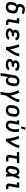

<svg xmlns="http://www.w3.org/2000/svg" viewBox="3244 -4040 1011 7540"><g transform="rotate(90 3750.0 -270.5)"><path d="M255 8Q224 8 193.5 2Q163 -4 137.5 -18.5Q112 -33 94 -56.5Q76 -80 67.5 -109Q59 -138 58.5 -169Q58 -200 63 -232L73 -290Q76 -311 84.5 -332Q93 -353 107 -371.5Q121 -390 140 -404Q159 -418 180 -428Q165 -440 155 -456Q145 -472 140 -490.5Q135 -509 134.5 -529Q134 -549 137 -570Q141 -593 150.5 -616.5Q160 -640 174.5 -661Q189 -682 209 -699Q229 -716 252.5 -725.5Q276 -735 300.5 -739Q325 -743 349 -743Q400 -743 448 -729.5Q496 -716 537 -692L484 -612Q456 -629 423 -640Q390 -651 355 -651Q336 -651 317 -646Q298 -641 282 -628.5Q266 -616 256.5 -597.5Q247 -579 244 -561Q241 -543 245 -525.5Q249 -508 261.5 -498Q274 -488 291 -484.5Q308 -481 325 -478Q342 -475 359 -471Q376 -467 392 -461.5Q408 -456 423.5 -449Q439 -442 452.5 -432.5Q466 -423 477 -410.5Q488 -398 495 -383Q502 -368 505.5 -351.5Q509 -335 509.5 -317.5Q510 -300 508 -282Q506 -264 503 -246L494 -188Q489 -161 479.5 -134.5Q470 -108 453.5 -84Q437 -60 414 -41.5Q391 -23 364.5 -12Q338 -1 310 3.5Q282 8 255 8ZM256 -84Q279 -84 303 -92Q327 -100 345.5 -117Q364 -134 374.5 -157Q385 -180 388 -203L398 -261Q401 -281 401 -301.5Q401 -322 392 -338.5Q383 -355 367 -365Q351 -375 332 -380Q313 -385 294 -388Q275 -391 256 -396Q240 -387 225.5 -373.5Q211 -360 202 -344Q193 -328 187 -310.5Q181 -293 178 -275L169 -217Q165 -193 166.5 -168.5Q168 -144 178.5 -124.5Q189 -105 210.5 -94.5Q232 -84 256 -84Z M871 0Q851 0 831.5 -3Q812 -6 794.5 -13.5Q777 -21 763.5 -34Q750 -47 743 -64.5Q736 -82 735.5 -101.5Q735 -121 738 -142L786 -428H695V-520H909L844 -126Q843 -120 843.5 -113Q844 -106 848 -101.5Q852 -97 858 -94.5Q864 -92 871 -92H956V0Z M1321 8Q1291 8 1262.5 5Q1234 2 1207.5 -6.5Q1181 -15 1157.5 -29.5Q1134 -44 1118 -65.5Q1102 -87 1096 -115Q1090 -143 1095 -172Q1098 -191 1107 -209Q1116 -227 1131 -239.5Q1146 -252 1164 -261Q1182 -270 1201 -275Q1186 -284 1174 -296Q1162 -308 1155 -324Q1148 -340 1146.5 -358Q1145 -376 1148 -394Q1152 -416 1163 -437.5Q1174 -459 1192 -475Q1210 -491 1231.5 -501.5Q1253 -512 1275 -518Q1297 -524 1320 -526Q1343 -528 1365 -528Q1390 -528 1414 -525.5Q1438 -523 1461 -516.5Q1484 -510 1504.5 -498Q1525 -486 1539 -468.5Q1553 -451 1559.5 -427.5Q1566 -404 1561 -379L1560 -373H1453L1454 -375Q1456 -391 1448 -404.5Q1440 -418 1426 -424.5Q1412 -431 1396.5 -433.5Q1381 -436 1365 -436Q1354 -436 1343 -435Q1332 -434 1321 -432Q1310 -430 1299.5 -426Q1289 -422 1279 -415.5Q1269 -409 1262 -399Q1255 -389 1253 -378Q1251 -367 1254.5 -356.5Q1258 -346 1265.5 -339Q1273 -332 1282.5 -327.5Q1292 -323 1302.5 -320.5Q1313 -318 1324 -317.5Q1335 -317 1346 -317H1409L1394 -224H1331Q1318 -224 1305.5 -223.5Q1293 -223 1280.5 -220.5Q1268 -218 1255 -213.5Q1242 -209 1230.5 -202Q1219 -195 1211 -183.5Q1203 -172 1201 -159Q1199 -145 1204 -132.5Q1209 -120 1218.5 -111Q1228 -102 1240 -97Q1252 -92 1265.5 -89Q1279 -86 1293 -85Q1307 -84 1321 -84Q1340 -84 1358.5 -86.5Q1377 -89 1396 -95Q1415 -101 1432.5 -112Q1450 -123 1462 -140L1550 -98Q1532 -70 1505 -48.5Q1478 -27 1447.5 -14Q1417 -1 1384.5 3.5Q1352 8 1321 8Z M1821 0Q1826 -33 1824 -65.5Q1822 -98 1817 -129.5Q1812 -161 1806 -192Q1800 -223 1792.5 -253.5Q1785 -284 1776.5 -314.5Q1768 -345 1759 -374.5Q1750 -404 1739 -433.5Q1728 -463 1716 -491L1814 -528Q1833 -485 1848 -440.5Q1863 -396 1876 -350.5Q1889 -305 1900.5 -258.5Q1912 -212 1920 -165Q1936 -189 1951.5 -213Q1967 -237 1982 -262Q1997 -287 2011 -312Q2025 -337 2037 -362.5Q2049 -388 2059.5 -414.5Q2070 -441 2074 -468L2083 -520H2191L2182 -468Q2177 -437 2165 -406Q2153 -375 2139 -344.5Q2125 -314 2109 -284.5Q2093 -255 2076 -226Q2059 -197 2041 -168.5Q2023 -140 2004.5 -112Q1986 -84 1967 -56Q1948 -28 1929 0Z M2521 8Q2491 8 2462.5 5Q2434 2 2407.5 -6.5Q2381 -15 2357.5 -29.5Q2334 -44 2318 -65.5Q2302 -87 2296 -115Q2290 -143 2295 -172Q2298 -191 2307 -209Q2316 -227 2331 -239.5Q2346 -252 2364 -261Q2382 -270 2401 -275Q2386 -284 2374 -296Q2362 -308 2355 -324Q2348 -340 2346.5 -358Q2345 -376 2348 -394Q2352 -416 2363 -437.5Q2374 -459 2392 -475Q2410 -491 2431.5 -501.5Q2453 -512 2475 -518Q2497 -524 2520 -526Q2543 -528 2565 -528Q2590 -528 2614 -525.5Q2638 -523 2661 -516.5Q2684 -510 2704.5 -498Q2725 -486 2739 -468.5Q2753 -451 2759.5 -427.5Q2766 -404 2761 -379L2760 -373H2653L2654 -375Q2656 -391 2648 -404.5Q2640 -418 2626 -424.5Q2612 -431 2596.5 -433.5Q2581 -436 2565 -436Q2554 -436 2543 -435Q2532 -434 2521 -432Q2510 -430 2499.5 -426Q2489 -422 2479 -415.5Q2469 -409 2462 -399Q2455 -389 2453 -378Q2451 -367 2454.5 -356.5Q2458 -346 2465.5 -339Q2473 -332 2482.5 -327.5Q2492 -323 2502.5 -320.5Q2513 -318 2524 -317.5Q2535 -317 2546 -317H2609L2594 -224H2531Q2518 -224 2505.5 -223.5Q2493 -223 2480.5 -220.5Q2468 -218 2455 -213.5Q2442 -209 2430.5 -202Q2419 -195 2411 -183.5Q2403 -172 2401 -159Q2399 -145 2404 -132.5Q2409 -120 2418.5 -111Q2428 -102 2440 -97Q2452 -92 2465.5 -89Q2479 -86 2493 -85Q2507 -84 2521 -84Q2540 -84 2558.5 -86.5Q2577 -89 2596 -95Q2615 -101 2632.5 -112Q2650 -123 2662 -140L2750 -98Q2732 -70 2705 -48.5Q2678 -27 2647.5 -14Q2617 -1 2584.5 3.5Q2552 8 2521 8Z M2847 215 2938 -332Q2942 -358 2951.5 -384.5Q2961 -411 2977 -434.5Q2993 -458 3015 -477Q3037 -496 3062.5 -507.5Q3088 -519 3115 -523.5Q3142 -528 3168 -528Q3200 -528 3230.5 -522Q3261 -516 3286 -501Q3311 -486 3329.5 -463Q3348 -440 3356.5 -411Q3365 -382 3365.5 -351Q3366 -320 3360 -288L3344 -188Q3340 -164 3332.5 -139.5Q3325 -115 3312.5 -92.5Q3300 -70 3282 -50.5Q3264 -31 3241 -17.5Q3218 -4 3193.5 2Q3169 8 3144 8Q3119 8 3095.5 1.5Q3072 -5 3054 -20Q3036 -35 3024.5 -55.5Q3013 -76 3007 -100L2955 215ZM3116 -84Q3139 -84 3161.5 -93Q3184 -102 3200 -119.5Q3216 -137 3225.5 -159Q3235 -181 3238 -203L3255 -303Q3258 -319 3258.5 -335.5Q3259 -352 3256 -367Q3253 -382 3245.5 -395.5Q3238 -409 3226.5 -418.5Q3215 -428 3199.5 -432Q3184 -436 3168 -436Q3146 -436 3122.5 -427.5Q3099 -419 3082 -401.5Q3065 -384 3056 -361.5Q3047 -339 3043 -317L3029 -229Q3026 -212 3025 -194.5Q3024 -177 3027 -161Q3030 -145 3036.5 -130Q3043 -115 3054.5 -104.5Q3066 -94 3082.5 -89Q3099 -84 3116 -84Z M3587 215 3625 -15Q3632 -57 3630.5 -99Q3629 -141 3623 -181.5Q3617 -222 3606.5 -261Q3596 -300 3583.5 -337.5Q3571 -375 3555.5 -411.5Q3540 -448 3521 -483L3614 -528Q3636 -487 3655 -444Q3674 -401 3689 -356Q3704 -311 3715.5 -264.5Q3727 -218 3732 -169Q3747 -193 3761.5 -217Q3776 -241 3789.5 -265.5Q3803 -290 3816 -315Q3829 -340 3840 -365Q3851 -390 3860.5 -416Q3870 -442 3874 -468L3883 -520H3991L3982 -468Q3977 -437 3965.5 -406Q3954 -375 3940 -345Q3926 -315 3910 -285.5Q3894 -256 3877 -227Q3860 -198 3842.5 -169Q3825 -140 3806.5 -112Q3788 -84 3769 -56Q3750 -28 3731 0L3695 215Z M4306 8Q4274 8 4243.5 2Q4213 -4 4187.5 -18.5Q4162 -33 4144 -56.5Q4126 -80 4117 -108.5Q4108 -137 4108 -168.5Q4108 -200 4113 -232L4130 -332Q4134 -359 4144 -385.5Q4154 -412 4170.5 -435.5Q4187 -459 4210 -478Q4233 -497 4259.5 -508Q4286 -519 4313.5 -523.5Q4341 -528 4367 -528Q4399 -528 4429.5 -522Q4460 -516 4485.5 -501.5Q4511 -487 4529.5 -463.5Q4548 -440 4556.5 -411.5Q4565 -383 4565.5 -351.5Q4566 -320 4560 -288L4544 -188Q4539 -161 4529.5 -134.5Q4520 -108 4503.5 -84.5Q4487 -61 4464 -42Q4441 -23 4414.5 -12Q4388 -1 4360 3.5Q4332 8 4306 8ZM4307 -84Q4330 -84 4353.5 -92Q4377 -100 4395.5 -117Q4414 -134 4424.5 -157Q4435 -180 4438 -203L4455 -303Q4458 -319 4458.5 -335.5Q4459 -352 4455.5 -367.5Q4452 -383 4445 -396.5Q4438 -410 4426 -419Q4414 -428 4398.5 -432Q4383 -436 4367 -436Q4344 -436 4320 -428Q4296 -420 4278 -403Q4260 -386 4249.5 -363Q4239 -340 4235 -317L4219 -217Q4216 -201 4215.5 -184.5Q4215 -168 4218 -152.5Q4221 -137 4228.5 -123.5Q4236 -110 4248 -101Q4260 -92 4275.5 -88Q4291 -84 4307 -84Z M4901 8Q4870 8 4841 1.5Q4812 -5 4788 -21Q4764 -37 4747.5 -60.5Q4731 -84 4723.5 -112Q4716 -140 4716 -170.5Q4716 -201 4721 -232L4754 -428H4711V-520H4877L4827 -217Q4823 -194 4823.5 -171Q4824 -148 4832.5 -128Q4841 -108 4860 -96Q4879 -84 4902 -84Q4924 -84 4945 -93.5Q4966 -103 4981.5 -120Q4997 -137 5008.5 -157Q5020 -177 5028.5 -198Q5037 -219 5042.5 -240.5Q5048 -262 5052 -283Q5061 -339 5058.5 -394.5Q5056 -450 5045 -503L5149 -522Q5162 -461 5165 -397Q5168 -333 5157 -269Q5152 -236 5142 -203.5Q5132 -171 5117 -139.5Q5102 -108 5080 -80Q5058 -52 5029.5 -31Q5001 -10 4967 -1Q4933 8 4901 8ZM4947 -600 4986 -756H5080L5024 -600Z M5421 0Q5426 -33 5424 -65.5Q5422 -98 5417 -129.5Q5412 -161 5406 -192Q5400 -223 5392.5 -253.5Q5385 -284 5376.5 -314.5Q5368 -345 5359 -374.5Q5350 -404 5339 -433.5Q5328 -463 5316 -491L5414 -528Q5433 -485 5448 -440.5Q5463 -396 5476 -350.5Q5489 -305 5500.5 -258.5Q5512 -212 5520 -165Q5536 -189 5551.5 -213Q5567 -237 5582 -262Q5597 -287 5611 -312Q5625 -337 5637 -362.5Q5649 -388 5659.5 -414.5Q5670 -441 5674 -468L5683 -520H5791L5782 -468Q5777 -437 5765 -406Q5753 -375 5739 -344.5Q5725 -314 5709 -284.5Q5693 -255 5676 -226Q5659 -197 5641 -168.5Q5623 -140 5604.5 -112Q5586 -84 5567 -56Q5548 -28 5529 0Z M6202 0Q6181 0 6160.5 -3.5Q6140 -7 6122 -15.5Q6104 -24 6090.5 -39Q6077 -54 6070 -72.5Q6063 -91 6062.5 -112Q6062 -133 6065 -155L6111 -428H5948L5963 -520H6397L6382 -428H6219L6173 -155Q6172 -144 6171.5 -134Q6171 -124 6173.5 -114.5Q6176 -105 6184 -98.5Q6192 -92 6202 -92H6320L6321 0Z M6672 8Q6642 8 6613.5 1.5Q6585 -5 6562.5 -21.5Q6540 -38 6525.5 -62.5Q6511 -87 6504.5 -114.5Q6498 -142 6499 -172Q6500 -202 6505 -232L6522 -332Q6526 -357 6534 -382Q6542 -407 6556 -430.5Q6570 -454 6589.5 -473Q6609 -492 6633 -505Q6657 -518 6683 -523Q6709 -528 6734 -528Q6758 -528 6780.5 -520.5Q6803 -513 6819.5 -498.5Q6836 -484 6847.5 -464.5Q6859 -445 6868 -424Q6876 -448 6884 -472Q6892 -496 6900 -520H7005Q6979 -453 6953.5 -385.5Q6928 -318 6901 -251Q6907 -188 6911 -125.5Q6915 -63 6921 0H6816Q6815 -21 6815 -42Q6815 -63 6815 -83Q6802 -65 6787 -48Q6772 -31 6753.5 -18.5Q6735 -6 6713.5 1Q6692 8 6672 8ZM6672 -84Q6691 -84 6709 -95.5Q6727 -107 6740.5 -122.5Q6754 -138 6764 -156Q6774 -174 6782.5 -192Q6791 -210 6799 -228.5Q6807 -247 6814 -266Q6813 -283 6811 -300.5Q6809 -318 6806.5 -335.5Q6804 -353 6800 -369.5Q6796 -386 6787.5 -400.5Q6779 -415 6765.5 -425.5Q6752 -436 6734 -436Q6720 -436 6705.5 -431.5Q6691 -427 6679 -418Q6667 -409 6658 -397Q6649 -385 6643 -371.5Q6637 -358 6633.5 -344.5Q6630 -331 6627 -317L6611 -217Q6608 -202 6607 -187.5Q6606 -173 6607.5 -159Q6609 -145 6612.5 -131.5Q6616 -118 6624 -107Q6632 -96 6645 -90Q6658 -84 6672 -84Z M7321 0Q7301 0 7281.5 -3Q7262 -6 7244.5 -13.5Q7227 -21 7213.5 -34Q7200 -47 7193 -64.5Q7186 -82 7185.5 -101.5Q7185 -121 7188 -142L7236 -428H7145V-520H7359L7294 -126Q7293 -120 7293.5 -113Q7294 -106 7298 -101.5Q7302 -97 7308 -94.5Q7314 -92 7321 -92H7406V0Z"/></g></svg>

Font: Iosevka Etoile Semibold
Style: Italic
Weight: 600
Italic angle: -9°
Designer: Belleve Invis
Foundry: Belleve Invis
Version: Version 22.1.2; ttfautohint (v1.8.4)